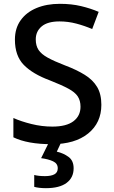

<svg xmlns="http://www.w3.org/2000/svg" viewBox="-20 -744 594 1004"><path d="M510 -196Q510 -102 441 -46Q372 10 250 10Q124 10 50 -26V-127Q90 -109 144.5 -95.5Q199 -82 254 -82Q327 -82 364 -110Q401 -138 401 -186Q401 -218 386.5 -240Q372 -262 336.5 -281Q301 -300 240 -324Q151 -357 104.5 -404.5Q58 -452 58 -537Q58 -596 88 -638Q118 -680 171 -702Q224 -724 293 -724Q354 -724 404 -712Q454 -700 496 -682L462 -592Q423 -609 379.5 -620.5Q336 -632 291 -632Q229 -632 198 -606Q167 -580 167 -538Q167 -505 181.5 -483Q196 -461 229.5 -442.5Q263 -424 320 -402Q381 -379 423.5 -352.5Q466 -326 488 -289Q510 -252 510 -196ZM365 136Q365 185 328 212.5Q291 240 220 240Q201 240 185 238Q169 236 159 233V171Q182 177 215 177Q247 177 264.5 167.5Q282 158 282 136Q282 111 257.5 99.5Q233 88 195 83L236 0H300L277 49Q312 57 338.5 76.5Q365 96 365 136Z"/></svg>

Font: Noto Sans Khmer UI Medium
Style: Regular
Weight: 500
Designer: Danh Hong and the Monotype Design Team
Foundry: Monotype Imaging Inc.
Version: Version 2.002; ttfautohint (v1.8.4.7-5d5b)